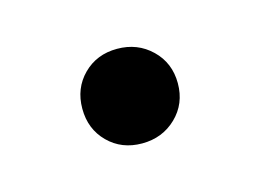

<svg xmlns="http://www.w3.org/2000/svg" viewBox="-34 -355 271 200"><g transform="rotate(-15 101.5 -255.0)"><path d="M50 -255Q50 -277 64.5 -291.5Q79 -306 101 -306Q123 -306 138 -291.5Q153 -277 153 -255Q153 -233 138 -218.5Q123 -204 101 -204Q79 -204 64.5 -218.5Q50 -233 50 -255Z"/></g></svg>

Font: Fahkwang Light
Style: Regular
Weight: 300
Version: Version 1.000; ttfautohint (v1.6)